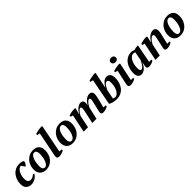

<svg xmlns="http://www.w3.org/2000/svg" viewBox="471 -2526 4312 4312"><g transform="rotate(-45 2627.0 -370.0)"><path d="M412 -109Q399 -88 378 -66Q357 -44 329.5 -27Q302 -10 269 1Q236 12 199 12Q120 12 73.5 -35Q27 -82 27 -166Q27 -236 48.5 -299Q70 -362 109 -409.5Q148 -457 203.5 -484.5Q259 -512 327 -512Q372 -512 405.5 -502.5Q439 -493 450 -480Q451 -469 446.5 -452.5Q442 -436 433 -419.5Q424 -403 411.5 -388.5Q399 -374 386 -368L325 -455Q298 -455 270.5 -436.5Q243 -418 221 -383.5Q199 -349 185 -300.5Q171 -252 171 -191Q171 -130 196 -101.5Q221 -73 263 -73Q283 -73 301.5 -79.5Q320 -86 336 -95Q352 -104 365.5 -114.5Q379 -125 389 -134Z M750 -455Q710 -455 683.5 -425Q657 -395 640.5 -349.5Q624 -304 617 -251Q610 -198 610 -153Q610 -102 629.5 -73.5Q649 -45 683 -45Q712 -45 736.5 -69.5Q761 -94 779 -135.5Q797 -177 807 -230.5Q817 -284 817 -342Q817 -397 799.5 -426Q782 -455 750 -455ZM468 -192Q468 -246 486 -302.5Q504 -359 541 -405.5Q578 -452 634.5 -482Q691 -512 767 -512Q857 -512 908 -463Q959 -414 959 -317Q959 -251 939 -191.5Q919 -132 881 -86.5Q843 -41 788.5 -14.5Q734 12 664 12Q622 12 586 -0.5Q550 -13 523.5 -38.5Q497 -64 482.5 -102Q468 -140 468 -192Z M1141 -669 1073 -682V-716Q1087 -722 1111 -728Q1135 -734 1163 -739.5Q1191 -745 1220.5 -748.5Q1250 -752 1275 -752L1295 -741L1164 -69H1235V-35Q1225 -27 1208 -19Q1191 -11 1170.5 -5Q1150 1 1128 5Q1106 9 1086 9Q1052 9 1036.5 -5.5Q1021 -20 1021 -37Q1021 -57 1024 -76Q1027 -95 1032 -118Z M1598 -455Q1558 -455 1531.5 -425Q1505 -395 1488.5 -349.5Q1472 -304 1465 -251Q1458 -198 1458 -153Q1458 -102 1477.5 -73.5Q1497 -45 1531 -45Q1560 -45 1584.5 -69.5Q1609 -94 1627 -135.5Q1645 -177 1655 -230.5Q1665 -284 1665 -342Q1665 -397 1647.5 -426Q1630 -455 1598 -455ZM1316 -192Q1316 -246 1334 -302.5Q1352 -359 1389 -405.5Q1426 -452 1482.5 -482Q1539 -512 1615 -512Q1705 -512 1756 -463Q1807 -414 1807 -317Q1807 -251 1787 -191.5Q1767 -132 1729 -86.5Q1691 -41 1636.5 -14.5Q1582 12 1512 12Q1470 12 1434 -0.5Q1398 -13 1371.5 -38.5Q1345 -64 1330.5 -102Q1316 -140 1316 -192Z M2481 -300Q2486 -323 2492 -349.5Q2498 -376 2498 -391Q2498 -410 2491.5 -421Q2485 -432 2468 -432Q2451 -432 2433 -419.5Q2415 -407 2398 -386.5Q2381 -366 2365.5 -340Q2350 -314 2338 -287L2273 0H2139L2200 -281Q2207 -312 2212 -341Q2217 -370 2217 -395Q2217 -432 2189 -432Q2175 -432 2157 -419Q2139 -406 2121 -385.5Q2103 -365 2087 -339Q2071 -313 2062 -286L2004 0H1864L1953 -429L1896 -442V-476Q1912 -484 1935.5 -491Q1959 -498 1985 -502.5Q2011 -507 2038 -509.5Q2065 -512 2088 -512L2109 -500L2070 -354H2074Q2089 -381 2110.5 -409.5Q2132 -438 2159 -460.5Q2186 -483 2217 -497.5Q2248 -512 2280 -512Q2292 -512 2305 -508Q2318 -504 2329.5 -493.5Q2341 -483 2348 -465Q2355 -447 2355 -419Q2355 -405 2352.5 -387Q2350 -369 2346 -354Q2363 -385 2386 -414Q2409 -443 2435.5 -464.5Q2462 -486 2491.5 -499Q2521 -512 2553 -512Q2591 -512 2615 -488Q2639 -464 2639 -422Q2639 -390 2633 -361Q2627 -332 2620 -300L2563 -69H2633V-35Q2623 -27 2605.5 -19Q2588 -11 2568 -5Q2548 1 2527 5Q2506 9 2488 9Q2452 9 2438 -5.5Q2424 -20 2424 -38Q2424 -67 2438 -118Z M3026 -432Q3005 -432 2985.5 -415Q2966 -398 2949.5 -374Q2933 -350 2920 -324Q2907 -298 2899 -280L2856 -65Q2867 -55 2884 -50Q2901 -45 2918 -45Q2952 -45 2981.5 -70Q3011 -95 3033 -136Q3055 -177 3067.5 -230.5Q3080 -284 3080 -341Q3080 -383 3067 -407.5Q3054 -432 3026 -432ZM2830 -669 2764 -682V-714Q2783 -721 2811 -727.5Q2839 -734 2867.5 -739Q2896 -744 2922.5 -747.5Q2949 -751 2965 -752L2986 -741L2909 -362H2914Q2930 -392 2950 -419Q2970 -446 2993.5 -467Q3017 -488 3043 -500Q3069 -512 3099 -512Q3125 -512 3147.5 -502.5Q3170 -493 3186.5 -473.5Q3203 -454 3212.5 -423.5Q3222 -393 3222 -351Q3222 -277 3202 -211.5Q3182 -146 3142.5 -96Q3103 -46 3044.5 -17Q2986 12 2910 12Q2878 12 2847.5 8Q2817 4 2790.5 -3Q2764 -10 2743 -20Q2722 -30 2709 -41Z M3309 -442V-476Q3324 -482 3349 -488.5Q3374 -495 3402 -500Q3430 -505 3457.5 -508.5Q3485 -512 3506 -512L3524 -500L3434 -69H3504V-35Q3491 -26 3473.5 -18Q3456 -10 3436.5 -4Q3417 2 3397 5.5Q3377 9 3359 9Q3321 9 3306.5 -5.5Q3292 -20 3292 -37Q3292 -57 3295 -76Q3298 -95 3303 -118L3371 -428ZM3392 -667Q3392 -701 3415 -720Q3438 -739 3473 -739Q3511 -739 3533.5 -720Q3556 -701 3556 -667Q3556 -635 3533.5 -616Q3511 -597 3473 -597Q3438 -597 3415 -616Q3392 -635 3392 -667Z M3893 -159Q3880 -127 3860.5 -96.5Q3841 -66 3816 -42Q3791 -18 3761 -3Q3731 12 3696 12Q3644 12 3613 -26Q3582 -64 3582 -139Q3582 -217 3603.5 -284.5Q3625 -352 3664.5 -402.5Q3704 -453 3760 -481.5Q3816 -510 3885 -510Q3911 -510 3929.5 -504Q3948 -498 3969 -489Q3995 -499 4025 -504Q4055 -509 4097 -509L4013 -69H4083V-35Q4073 -27 4056.5 -19Q4040 -11 4020.5 -5Q4001 1 3980.5 5Q3960 9 3942 9Q3907 9 3892 -6Q3877 -21 3877 -37Q3877 -55 3882 -84.5Q3887 -114 3897 -159ZM3769 -68Q3788 -68 3808.5 -85Q3829 -102 3847.5 -127.5Q3866 -153 3881.5 -183.5Q3897 -214 3908 -240L3945 -438Q3933 -446 3922.5 -449.5Q3912 -453 3895 -453Q3855 -453 3823 -426.5Q3791 -400 3769 -357.5Q3747 -315 3735.5 -262Q3724 -209 3724 -156Q3724 -110 3735 -89Q3746 -68 3769 -68Z M4501 -285Q4508 -316 4513.5 -340Q4519 -364 4519 -390Q4519 -407 4511.5 -419.5Q4504 -432 4485 -432Q4466 -432 4445.5 -417.5Q4425 -403 4405.5 -381.5Q4386 -360 4369.5 -334Q4353 -308 4343 -286L4283 0H4145L4231 -429L4172 -442L4174 -476Q4188 -483 4210 -489.5Q4232 -496 4258 -501Q4284 -506 4311.5 -509Q4339 -512 4364 -512L4384 -500L4353 -354H4358Q4376 -387 4400 -416Q4424 -445 4451 -466Q4478 -487 4508 -499.5Q4538 -512 4569 -512Q4611 -512 4635 -485Q4659 -458 4659 -413Q4659 -390 4654 -360.5Q4649 -331 4642 -302L4587 -69H4659V-35Q4649 -27 4632.5 -19Q4616 -11 4596.5 -5Q4577 1 4556 5Q4535 9 4516 9Q4482 9 4466.5 -4Q4451 -17 4451 -34Q4451 -55 4456 -79Q4461 -103 4466 -125Z M5016 -455Q4976 -455 4949.5 -425Q4923 -395 4906.5 -349.5Q4890 -304 4883 -251Q4876 -198 4876 -153Q4876 -102 4895.5 -73.5Q4915 -45 4949 -45Q4978 -45 5002.5 -69.5Q5027 -94 5045 -135.5Q5063 -177 5073 -230.5Q5083 -284 5083 -342Q5083 -397 5065.5 -426Q5048 -455 5016 -455ZM4734 -192Q4734 -246 4752 -302.5Q4770 -359 4807 -405.5Q4844 -452 4900.5 -482Q4957 -512 5033 -512Q5123 -512 5174 -463Q5225 -414 5225 -317Q5225 -251 5205 -191.5Q5185 -132 5147 -86.5Q5109 -41 5054.5 -14.5Q5000 12 4930 12Q4888 12 4852 -0.5Q4816 -13 4789.5 -38.5Q4763 -64 4748.5 -102Q4734 -140 4734 -192Z"/></g></svg>

Font: PTSerif
Style: Bold Italic
Weight: 700
Italic angle: -12°
Designer: A.Korolkova, O.Umpeleva, V.Yefimov
Foundry: ParaType Ltd
Version: Version 1.000W OFL; ttfautohint (v1.2) -l 8 -r 50 -G 200 -x 